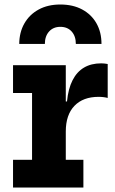

<svg xmlns="http://www.w3.org/2000/svg" viewBox="-20 -845 519 865"><path d="M276.4 -125.2H355.7V0H38.7V-125.2H124.4V-426H38.7V-551.2H276.4ZM465.2 -403.7Q456.3 -406.2 446.1 -407.4Q436 -408.7 424 -408.7Q354.3 -408.7 315.3 -368.1Q276.4 -327.5 276.4 -252.6L250.2 -387.8H281.8Q287.4 -445.2 306.8 -483.3Q326.1 -521.4 358.5 -540.5Q390.9 -559.6 435.7 -559.6Q443.8 -559.6 451 -558.8Q458.3 -558.1 465.2 -556.6ZM437.2 -647Q437.3 -700 414.5 -740Q391.8 -780 350.2 -802.3Q308.7 -824.7 251.8 -824.7Q195.6 -824.7 154.2 -802.1Q112.7 -779.5 89.9 -739.5Q67 -699.5 66.7 -647H182.1Q182.1 -681.9 201.1 -703Q220.2 -724.1 251.9 -724.1Q284 -724.1 302.9 -703Q321.7 -681.9 321.7 -647Z"/></svg>

Font: Hepta Slab ExtraLight
Style: Regular
Weight: 200
Designer: Michael LaGattuta
Foundry: Michael LaGattuta
Version: Version 1.100